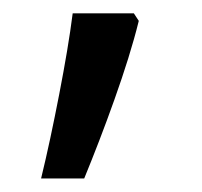

<svg xmlns="http://www.w3.org/2000/svg" viewBox="-20 -136 300 285"><path d="M87.9 -116.2C83.5 -81.5 76.7 -41.5 67.9 3.9C59.1 49.3 50.3 90.8 41 128.9H105C119.6 93.3 134.8 54.2 149.9 11.7C165 -30.8 177.2 -69.3 186 -105L178.7 -116.2Z"/></svg>

Font: Avrile Sans
Style: Regular
Weight: 400
Designer: Monotype Design Team, Google (font), Stefan Peev (BGR Cyrillic), Cristiano Sobral (main changes)
Foundry: The Avrile Sans Project Authors
Version: Version 3.110